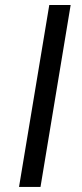

<svg xmlns="http://www.w3.org/2000/svg" viewBox="-20 -739 326 759"><path d="M259.3 -719.2 140.1 0H55.2L174.8 -719.2Z"/></svg>

Font: Inter SemiBold
Style: Italic
Weight: 600
Italic angle: -9.3988°
Designer: Rasmus Andersson
Foundry: rsms
Version: Version 4.001;git-66647c0bb